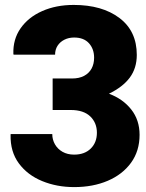

<svg xmlns="http://www.w3.org/2000/svg" viewBox="-20 -741 585 771"><path d="M277.8 10.3Q208 10.3 149.2 -13.9Q90.3 -38.1 55.7 -85Q21 -131.8 22.5 -199.7L22.9 -202.6H189.9Q189.9 -180.2 200.7 -161.4Q211.4 -142.6 231.2 -131.3Q251 -120.1 277.8 -120.1Q319.8 -120.1 344.5 -144.5Q369.1 -168.9 369.1 -208Q369.1 -248 342.3 -273.7Q315.4 -299.3 264.2 -299.3H191.4V-425.8H269Q297.9 -425.8 317.6 -436.3Q337.4 -446.8 347.7 -465.6Q357.9 -484.4 357.9 -509.3Q357.9 -544.4 337.2 -567.4Q316.4 -590.3 277.8 -590.3Q255.9 -590.3 238.5 -581.5Q221.2 -572.8 211.2 -557.4Q201.2 -542 201.2 -521.5H34.7L33.7 -524.4Q31.7 -583 62.7 -627.4Q93.8 -671.9 149.4 -696.5Q205.1 -721.2 275.9 -721.2Q390.1 -721.2 459.7 -668.7Q529.3 -616.2 529.3 -520.5Q529.3 -467.3 501.2 -429.4Q473.1 -391.6 417.5 -364.7Q473.6 -343.8 507.1 -301.3Q540.5 -258.8 540.5 -199.7Q540.5 -134.8 506.3 -87.6Q472.2 -40.5 412.8 -15.1Q353.5 10.3 277.8 10.3Z"/></svg>

Font: Roboto Slab LO Black
Style: Regular
Weight: 900
Designer: Google
Version: Version 2.000